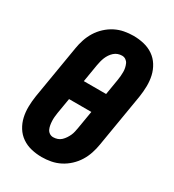

<svg xmlns="http://www.w3.org/2000/svg" viewBox="-182 -845 863 955"><g transform="rotate(30 250.0 -367.5)"><path d="M207 8Q176 8 146.5 1Q117 -6 93 -22.5Q69 -39 53.5 -64Q38 -89 31.5 -117.5Q25 -146 25.5 -177Q26 -208 31 -240L82 -545Q86 -570 94.5 -596Q103 -622 117.5 -645.5Q132 -669 153 -688.5Q174 -708 198.5 -720.5Q223 -733 249.5 -738Q276 -743 302 -743Q333 -743 362.5 -736Q392 -729 416 -712.5Q440 -696 455.5 -671Q471 -646 477.5 -617.5Q484 -589 483.5 -558Q483 -527 478 -495L427 -190Q423 -165 414.5 -139Q406 -113 391.5 -89.5Q377 -66 356 -46.5Q335 -27 310.5 -14.5Q286 -2 259.5 3Q233 8 207 8ZM328 -424 343 -514Q345 -526 346 -538Q347 -550 347 -561.5Q347 -573 344.5 -584.5Q342 -596 337.5 -606Q333 -616 323.5 -622.5Q314 -629 302 -629Q290 -629 278.5 -625Q267 -621 257.5 -612.5Q248 -604 241 -593.5Q234 -583 229.5 -572Q225 -561 222 -549Q219 -537 217 -526L200 -424ZM207 -106Q219 -106 231 -110Q243 -114 252 -122.5Q261 -131 268 -141.5Q275 -152 280 -163Q285 -174 287.5 -186Q290 -198 292 -209L309 -310H181L166 -221Q164 -209 163 -197Q162 -185 162.5 -173.5Q163 -162 165 -150.5Q167 -139 171.5 -129Q176 -119 185.5 -112.5Q195 -106 207 -106Z"/></g></svg>

Font: Iosevka Heavy
Style: Italic
Weight: 900
Italic angle: -9°
Monospace: yes
Designer: Belleve Invis
Foundry: Belleve Invis
Version: Version 32.5.0; ttfautohint (v1.8.4)